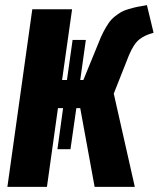

<svg xmlns="http://www.w3.org/2000/svg" viewBox="-20 -729 619 749"><path d="M579.1 -601.1Q544.9 -592.3 523.2 -575Q501.5 -557.6 482.9 -513.2L423.8 -363.8L505.9 0H349.1L293 -307.1H277.8L254.9 -147H204.1L226.1 -307.1H206.1L163.1 0H8.8L106 -692.9H261.2L222.2 -417H241.2L263.2 -573.2H314.9L293 -417H305.2L363.8 -560.1Q373.5 -585.9 384 -605.7Q394.5 -625.5 404.3 -639.6Q414.1 -653.8 427.7 -664.6Q441.4 -675.3 452.6 -681.9Q463.9 -688.5 482.4 -693.8Q501 -699.2 514.9 -702.1Q528.8 -705.1 553.2 -709Z"/></svg>

Font: Fira Sans Compressed
Style: Bold Italic
Weight: 700
Width: 3
Italic angle: -8°
Designer: Carrois Corporate & Edenspiekermann AG
Foundry: Carrois Corporate GbR & Edenspiekermann AG
Version: Version 4.203;PS 004.203;hotconv 1.0.88;makeotf.lib2.5.64775